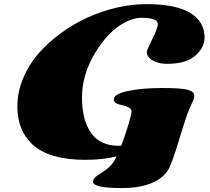

<svg xmlns="http://www.w3.org/2000/svg" viewBox="-20 -790 1039 949"><path d="M760.3 -670.4Q760.3 -702.1 677.7 -702.1Q642.6 -702.1 598.9 -679.9Q555.2 -657.7 517.6 -618.2Q480 -578.6 450.2 -528.8Q385.3 -421.4 385.3 -308.3Q385.3 -195.3 430.4 -132.3Q475.6 -69.3 567.4 -69.3Q575.2 -69.3 579.1 -69.8Q598.6 -119.6 614.5 -173.3Q630.4 -227.1 630.4 -239Q630.4 -251 616.7 -258.8Q603 -266.6 586.4 -269.5Q542.5 -277.3 542.5 -298.3Q542.5 -325.7 612.8 -340.3Q683.1 -355 780.5 -355Q877.9 -355 909.2 -345.9Q940.4 -336.9 940.4 -316.4Q940.4 -302.2 923.3 -268.6Q906.2 -234.9 867.2 -105.5Q828.1 23.9 810.5 50.8Q781.7 95.2 722.9 117.4Q664.1 139.6 585 139.6Q439.9 139.6 439.9 108.9Q439.9 88.4 476.6 67.4Q518.6 43 539.6 13.2Q548.3 0 556.6 -17.1Q489.7 0 401.4 0Q313 0 246.8 -19.3Q180.7 -38.6 141.6 -74.7Q65.9 -144.5 65.9 -264.2Q65.9 -334.5 93.8 -401.9Q121.6 -469.2 168.9 -523.9Q216.3 -578.6 279.3 -625Q342.3 -671.4 412.1 -703.1Q560.1 -769.5 704.6 -769.5Q849.1 -769.5 920.2 -726.1Q991.2 -682.6 991.2 -604.5Q991.2 -559.1 950.7 -519.5Q904.8 -474.6 806.6 -474.6Q773.4 -474.6 750 -483.9Q705.6 -501.5 705.6 -534.2Q705.6 -541.5 732.9 -597.2Q760.3 -652.8 760.3 -670.4Z"/></svg>

Font: Sonsie One
Style: Regular
Weight: 400
Designer: Riccardo De Franceschi
Foundry: Sorkin Type Co
Version: Version 1.003